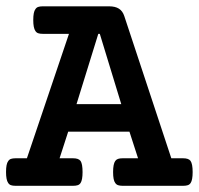

<svg xmlns="http://www.w3.org/2000/svg" viewBox="-21 -600 643 620"><path d="M601.1 -44.4Q601.1 -19 594.7 -9.3Q591.3 -3.9 585.4 -2Q579.6 0 570.3 0H375Q366.2 0 360.4 -2Q354.5 -3.9 351.1 -9.3Q344.2 -18.1 344.2 -44.4Q344.2 -70.3 351.1 -80.1Q354.5 -85 360.1 -86.9Q365.7 -88.9 375 -88.9H424.8L397 -174.8H199.2L171.4 -88.9H214.8Q223.6 -88.9 229.5 -86.9Q235.4 -85 239.3 -80.1Q245.6 -70.3 245.6 -44.4Q245.6 -19 239.3 -9.3Q235.8 -3.9 230 -2Q224.1 0 214.8 0H29.3Q20 0 14.4 -2Q8.8 -3.9 5.4 -9.3Q-1.5 -19 -1.5 -44.4Q-1.5 -70.8 5.4 -79.6Q8.8 -85 14.4 -86.9Q20 -88.9 29.3 -88.9H65.9L201.7 -490.7H117.2Q107.9 -490.7 102.3 -492.7Q96.7 -494.6 93.3 -500Q86.4 -509.8 86.4 -535.2Q86.4 -561.5 93.3 -570.3Q96.7 -575.7 102.3 -577.6Q107.9 -579.6 117.2 -579.6H331.1Q351.1 -579.6 363 -572Q375 -564.5 380.4 -547.9L532.2 -88.9H570.3Q587.9 -88.9 594.2 -80.6Q601.1 -70.8 601.1 -44.4ZM226.1 -263.7H370.6L301.3 -490.7H296.4Z"/></svg>

Font: Courier Prime SemiBold
Style: Regular
Weight: 600
Designer: Alan Dague-Greene
Foundry: Quote-Unquote Apps
Version: Version 1.202